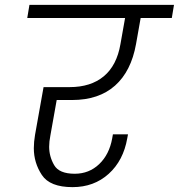

<svg xmlns="http://www.w3.org/2000/svg" viewBox="-20 -760 735 789"><path d="M213 -349 187 -203Q182 -178 182 -157Q182 -117 202.5 -81.5Q223 -46 287 -46Q346 -46 387.5 -85.5Q429 -125 441 -191L444 -208H506L503 -192Q487 -100 426.5 -45.5Q366 9 278 9Q185 9 152 -41Q119 -91 119 -151Q119 -177 124 -206L159 -402H266Q353 -402 406.5 -446.5Q460 -491 475 -579L494 -686H92L101 -740H695L686 -686H558L539 -579Q519 -467 452.5 -408Q386 -349 276 -349Z"/></svg>

Font: Fz Poppins Light
Style: Italic
Weight: 300
Italic angle: -10°
Designer: Ninad Kale (Devanagari), Jonny Pinhorn (Latin)
Foundry: Indian Type Foundry
Version: Vit hóa bi Vntype.Com & FontZin.Com